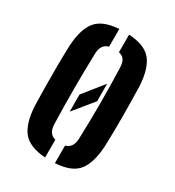

<svg xmlns="http://www.w3.org/2000/svg" viewBox="-153 -699 725 797"><g transform="rotate(30 209.0 -300.0)"><path d="M41 -157Q40 -195 39.2 -247Q38.5 -299 39 -351.2Q39.5 -403.5 41 -443.5Q45.5 -526 77 -564.5Q108.5 -603 185 -608V-523Q150.5 -514.5 149 -469.5Q146.5 -381.5 146.5 -299.8Q146.5 -218 149 -131Q150.5 -85.5 185 -77V8Q109 3 77.2 -35.5Q45.5 -74 41 -157ZM232 8V-76.5Q266.5 -84.5 268 -131Q271 -219 271 -300.2Q271 -381.5 268 -469.5Q267.5 -493.5 259.2 -506.5Q251 -519.5 232 -523.5V-608Q309.5 -603.5 340.8 -564.5Q372 -525.5 376.5 -443.5Q377.5 -405 378.2 -353.2Q379 -301.5 378.5 -249.2Q378 -197 376.5 -157Q372 -74.5 340.8 -35.5Q309.5 3.5 232 8ZM178.5 -208Q178 -227.5 178 -248.2Q178 -269 178 -289.5L255 -386Q255 -365 255 -344.2Q255 -323.5 255.5 -302.5Z"/></g></svg>

Font: Big Shoulders Stencil Display
Style: Bold
Weight: 700
Designer: Patric King
Foundry: XO Type Co
Version: Version 1.000